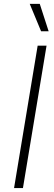

<svg xmlns="http://www.w3.org/2000/svg" viewBox="-20 -961 278 981"><path d="M217.8 -727.5 97.2 0H51.8L172.4 -727.5ZM189.9 -801.3 131.8 -941.4H183.1L228.5 -801.3Z"/></svg>

Font: Inter 20pt ExtraLight
Style: Italic
Weight: 250
Italic angle: -9.3988°
Version: Version 4.001;git-66647c0bb